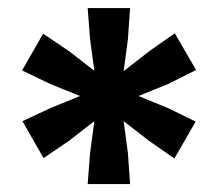

<svg xmlns="http://www.w3.org/2000/svg" viewBox="-20 -738 545 480"><path d="M199.2 -717.8H305.2L299.8 -640.1L289.1 -560.1L353 -609.9L417 -654.8L470.2 -563L399.9 -527.8L326.2 -498L399.9 -467.8L469.2 -434.1L416 -341.8L352.1 -386.2L289.1 -435.1L299.8 -355L305.2 -277.8H199.2L205.1 -355L215.8 -435.1L152.8 -386.2L88.9 -342.8L36.1 -435.1L106 -467.8L180.2 -498L106 -527.8L35.2 -562L87.9 -653.8L152.8 -609.9L215.8 -561L205.1 -640.1Z"/></svg>

Font: TASA Orbiter Deck SemiBold
Style: Regular
Weight: 600
Designer: Weizhong Zhang
Version: Version 1.000;Glyphs 3.1.2 (3151)